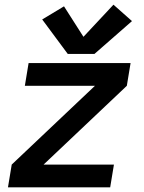

<svg xmlns="http://www.w3.org/2000/svg" viewBox="-20 -799 616 819"><path d="M14 0H450L466 -97H166L521 -433L537 -530H102L86 -433H385L30 -97ZM269 -569H383L543 -709L464 -779L336 -642L253 -772L160 -716Z"/></svg>

Font: Iosevka Sparkle Semibold
Style: Italic
Weight: 600
Italic angle: -9°
Designer: Belleve Invis
Foundry: Belleve Invis
Version: Version 4.5.0; ttfautohint (v1.8.3)